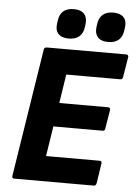

<svg xmlns="http://www.w3.org/2000/svg" viewBox="-58 -898 669 942"><g transform="rotate(5 276.5 -427.0)"><path d="M48 0Q36 0 38 -13L137 -642Q139 -655 151 -655H541Q555 -655 553 -642L537 -544Q535 -531 524 -531H258L236 -389H475Q489 -389 487 -376L472 -285Q471 -272 460 -272H217L194 -124H457Q470 -124 468 -112L453 -13Q450 0 440 0ZM448 -708Q414 -708 398 -725.5Q382 -743 385 -773L387 -789Q395 -854 462 -854Q496 -854 512.5 -836.5Q529 -819 525 -789L523 -773Q515 -708 448 -708ZM254 -708Q220 -708 203.5 -725.5Q187 -743 191 -773L193 -789Q201 -854 267 -854Q302 -854 318 -836.5Q334 -819 331 -789L329 -773Q321 -708 254 -708Z"/></g></svg>

Font: Sofia Sans ExtraBold
Style: Italic
Weight: 800
Italic angle: -9°
Designer: Botio Nikoltchev, Ani Petrova
Foundry: lettersoup
Version: Version 4.100; ttfautohint (v1.8.4.7-5d5b)